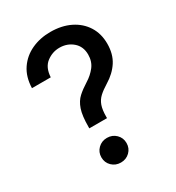

<svg xmlns="http://www.w3.org/2000/svg" viewBox="-178 -846 884 963"><g transform="rotate(-30 263.5 -364.5)"><path d="M188 -220.7V-228Q188 -293.5 200.4 -329.6Q212.9 -365.7 236.1 -386.7Q259.3 -407.7 291.5 -427.7Q324.2 -447.8 346.2 -476.1Q368.2 -504.4 368.2 -544.4Q368.2 -591.3 336.4 -618.7Q304.7 -646 259.8 -646Q218.8 -646 185.1 -620.4Q151.4 -594.7 148.4 -539.1H39.6Q41.5 -603.5 71.5 -647.7Q101.6 -691.9 150.9 -714.6Q200.2 -737.3 259.8 -737.3Q325.2 -737.3 374.5 -712.9Q423.8 -688.5 451.2 -645Q478.5 -601.6 478.5 -543.9Q478.5 -483.9 451.4 -442.1Q424.3 -400.4 376 -371.1Q345.7 -352.5 326.9 -335.2Q308.1 -317.9 299.3 -293.2Q290.5 -268.6 290.5 -228V-220.7ZM240.2 7.3Q209.5 7.3 188.5 -13.2Q167.5 -33.7 167.5 -64Q167.5 -94.2 188.5 -114.7Q209.5 -135.3 240.2 -135.3Q271 -135.3 292 -114.7Q313 -94.2 313 -64Q313 -33.7 292 -13.2Q271 7.3 240.2 7.3Z"/></g></svg>

Font: Inter Medium
Style: Regular
Weight: 500
Designer: Rasmus Andersson
Foundry: rsms
Version: Version 4.001;git-9221beed3